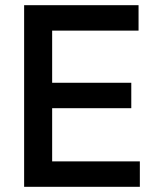

<svg xmlns="http://www.w3.org/2000/svg" viewBox="-20 -720 599 740"><path d="M73 0H519V-98H181V-303H486V-401H181V-602H514V-700H73Z"/></svg>

Font: Meta Space Medium
Style: Regular
Weight: 500
Designer: Meta Pool / Florian Karsten
Foundry: Meta Pool / Florian Karsten
Version: Version 2.000;Glyphs 3.1.1 (3137)